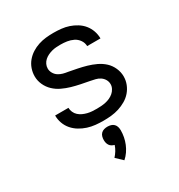

<svg xmlns="http://www.w3.org/2000/svg" viewBox="-184 -663 968 1036"><g transform="rotate(-30 300.0 -144.5)"><path d="M299 8Q274 8 249.5 5.5Q225 3 201.5 -4.5Q178 -12 156.5 -25Q135 -38 119 -56.5Q103 -75 94.5 -98.5Q86 -122 86 -147Q86 -147 86 -147Q86 -147 86 -147H169Q169 -133 175 -119.5Q181 -106 191.5 -96.5Q202 -87 215 -81Q228 -75 242 -71.5Q256 -68 270 -67Q284 -66 299 -66Q313 -66 327 -67Q341 -68 355 -71Q369 -74 382 -80Q395 -86 405.5 -95Q416 -104 423 -117Q430 -130 430 -144Q430 -160 422 -173.5Q414 -187 401 -195.5Q388 -204 373 -207.5Q358 -211 343 -214Q316 -219 289 -224.5Q262 -230 236 -237.5Q210 -245 184.5 -257Q159 -269 139 -288Q119 -307 107.5 -332.5Q96 -358 96 -385Q96 -409 104 -432Q112 -455 127.5 -473.5Q143 -492 163.5 -505Q184 -518 207 -525.5Q230 -533 253.5 -535.5Q277 -538 301 -538Q325 -538 349 -535.5Q373 -533 395.5 -525.5Q418 -518 439 -505Q460 -492 475 -473.5Q490 -455 498 -432Q506 -409 506 -385Q506 -385 506 -385Q506 -385 506 -385H423Q423 -405 411 -422.5Q399 -440 380.5 -449Q362 -458 342 -461Q322 -464 301 -464Q288 -464 274.5 -463Q261 -462 248 -458.5Q235 -455 222.5 -449Q210 -443 200 -434Q190 -425 184 -412.5Q178 -400 178 -386Q178 -371 186 -357Q194 -343 207 -334.5Q220 -326 235 -322Q250 -318 265 -316Q292 -311 319 -305.5Q346 -300 372 -292.5Q398 -285 423.5 -273Q449 -261 469 -242.5Q489 -224 500.5 -198Q512 -172 512 -145Q512 -120 503 -97Q494 -74 478 -55.5Q462 -37 440.5 -24.5Q419 -12 395.5 -4.5Q372 3 347.5 5.5Q323 8 299 8ZM289 249 249 211Q261 198 270.5 182.5Q280 167 285 151Q277 149 269 144.5Q261 140 256 132.5Q251 125 249 116.5Q247 108 247 99Q247 88 250 77.5Q253 67 260.5 59.5Q268 52 278.5 49Q289 46 300 46Q311 46 321.5 49Q332 52 339.5 59.5Q347 67 350 77.5Q353 88 353 99Q353 120 349 140.5Q345 161 337 180.5Q329 200 317 217.5Q305 235 289 249Z"/></g></svg>

Font: Iosevka Mono
Style: Regular
Weight: 400
Designer: Belleve Invis
Foundry: Belleve Invis
Version: Version 11.1.1